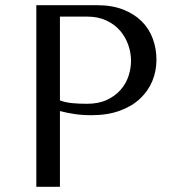

<svg xmlns="http://www.w3.org/2000/svg" viewBox="-20 -720 683 740"><path d="M211 -292Q237 -285 267 -280.5Q297 -276 333 -276Q394 -276 441 -293Q488 -310 519.5 -339.5Q551 -369 567 -407.5Q583 -446 583 -490Q583 -532 569 -570.5Q555 -609 526.5 -637.5Q498 -666 455 -683Q412 -700 354 -700H120V0H211ZM211 -656H316Q358 -656 390 -641Q422 -626 443 -601.5Q464 -577 474.5 -546.5Q485 -516 485 -486Q485 -457 475.5 -427.5Q466 -398 445 -374Q424 -350 392 -335Q360 -320 315 -320Q284 -320 258 -322.5Q232 -325 211 -333Z"/></svg>

Font: Tenor Sans
Style: Regular
Weight: 400
Designer: Denis Masharov
Foundry: Denis Masharov
Version: Version 1.1